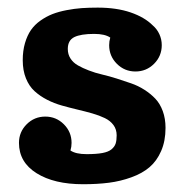

<svg xmlns="http://www.w3.org/2000/svg" viewBox="-20 -469 479 499"><path d="M163.1 -77.9Q177 -68.4 205.1 -68.4Q230.2 -68.4 246 -71.3Q261.7 -74.2 269.8 -80.9Q277.8 -87.6 280.5 -95.8Q283.2 -104 283.2 -117.2Q283.2 -132.8 274.9 -144Q266.6 -155.3 252.4 -162.1Q238.3 -168.9 220 -174.2Q201.7 -179.4 181.4 -184.2Q161.1 -189 140.9 -194.7Q120.6 -200.4 102.3 -209.8Q84 -219.2 69.8 -232.1Q55.7 -244.9 47.4 -265.4Q39.1 -285.9 39.1 -312.5Q39.1 -336.9 44.9 -356.9Q50.8 -377 60.5 -391Q70.3 -405 85.2 -415.5Q100.1 -426 116.3 -432.4Q132.6 -438.7 153 -442.6Q173.3 -446.5 192.4 -447.9Q211.4 -449.2 233.9 -449.2Q282.7 -449.2 319.2 -436.8Q355.7 -424.3 376.7 -403.3Q387.9 -393.8 394.2 -380.2Q400.4 -366.7 400.4 -351.6Q400.4 -323.2 380.4 -303.2Q360.4 -283.2 332 -283.2Q303.7 -283.2 283.7 -303.2Q263.7 -323.2 263.7 -351.6Q263.7 -361.8 266.6 -371.3Q252.7 -380.9 224.6 -380.9Q190.2 -380.9 173.2 -372.6Q156.2 -364.3 156.2 -341.8Q156.2 -327.6 163.3 -316.8Q170.4 -305.9 182.6 -299Q194.8 -292 211.1 -285.8Q227.3 -279.5 245.6 -275.3Q263.9 -271 283.2 -264.9Q302.5 -258.8 320.8 -252.4Q339.1 -246.1 355.3 -235.7Q371.6 -225.3 383.8 -212.4Q396 -199.5 403.1 -180.1Q410.2 -160.6 410.2 -136.7Q410.2 -102.5 398.8 -76.5Q387.5 -50.5 368.5 -34.4Q349.6 -18.3 321.5 -8.2Q293.5 2 263.2 5.9Q232.9 9.8 195.8 9.8Q120.8 9.8 75.1 -18.8Q29.3 -47.4 29.3 -97.7Q29.3 -126 49.3 -146Q69.3 -166 97.7 -166Q126 -166 146 -146Q166 -126 166 -97.7Q166 -87.4 163.1 -77.9Z"/></svg>

Font: Orelega One
Style: Regular
Weight: 400
Version: Version 1.1 ; ttfautohint (v1.8.3)